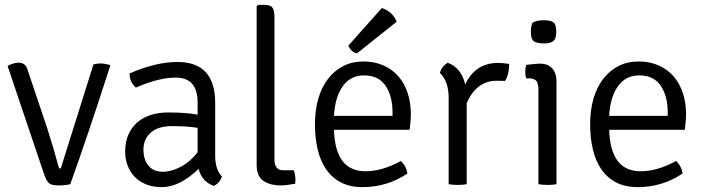

<svg xmlns="http://www.w3.org/2000/svg" viewBox="-20 -755 2890 787"><path d="M229 -64 363 -491Q379 -495 392.5 -495Q406 -495 430 -489L432 -486Q340 -200 268 0Q248 5 220 5Q192 5 181.5 -3.5Q171 -12 160 -43L11 -485Q37 -498 56 -498Q85 -498 93 -469L173 -231Q203 -137 220 -72Q222 -64 229 -64Z M890 -31Q879 -3 856 7Q807 -11 794 -63Q717 12 643 12Q605 12 577 0Q549 -12 530.5 -32Q512 -52 502.5 -78Q493 -104 493 -133Q493 -173 506.5 -203.5Q520 -234 543.5 -254Q567 -274 599 -284Q631 -294 668 -294Q743 -294 790 -285V-335Q790 -437 700 -437Q631 -437 537 -396Q511 -419 511 -454Q619 -501 707 -501Q862 -501 862 -334V-128Q861 -92 868.5 -68.5Q876 -45 890 -31ZM790 -131V-231Q766 -235 740 -236.5Q714 -238 685 -238Q628 -238 598 -211.5Q568 -185 568 -142Q568 -100 589 -75.5Q610 -51 646 -51Q683 -51 721.5 -71.5Q760 -92 790 -131Z M1142 -57H1184Q1188 -48 1189.5 -37Q1191 -26 1191 -17Q1191 -11 1190.5 -7.5Q1190 -4 1190 -2Q1174 1 1159 3Q1144 5 1129 5Q1088 5 1060 -13.5Q1032 -32 1032 -79V-729L1038 -735H1065Q1089 -735 1097 -723.5Q1105 -712 1105 -685V-100Q1105 -57 1142 -57Z M1659 -223H1349Q1354 -53 1478 -53Q1546 -53 1623 -95Q1645 -75 1650 -44Q1568 12 1466 12Q1414 12 1377 -7.5Q1340 -27 1316.5 -61.5Q1293 -96 1282 -143Q1271 -190 1271 -246Q1271 -303 1284.5 -350Q1298 -397 1324 -431Q1350 -465 1386.5 -484Q1423 -503 1470 -503Q1516 -503 1552.5 -486.5Q1589 -470 1613.5 -441.5Q1638 -413 1651 -373.5Q1664 -334 1664 -289Q1664 -271 1662.5 -254.5Q1661 -238 1659 -223ZM1349 -280H1589V-293Q1589 -362 1560 -404Q1531 -446 1473 -446Q1416 -446 1384.5 -401Q1353 -356 1349 -280ZM1408 -568 1545 -722Q1588 -709 1606 -666L1443 -536Q1419 -542 1408 -568Z M1783 -456Q1790 -482 1815 -498Q1871 -477 1887 -409Q1928 -497 2021 -497Q2042 -497 2067 -493Q2067 -450 2050 -423Q2038 -424 2015 -424Q1934 -424 1893 -333V0Q1878 3 1856 3Q1834 3 1819 0V-354Q1819 -422 1783 -456Z M2261 -422V0Q2246 3 2224 3Q2202 3 2187 0V-386Q2187 -414 2178 -424Q2169 -434 2146 -434H2137Q2133 -445 2133 -461Q2133 -477 2137 -489Q2156 -491 2168 -492.5Q2180 -494 2187 -494H2195Q2226 -494 2243.5 -474.5Q2261 -455 2261 -422ZM2163 -662Q2179 -672 2209 -672Q2238 -672 2249 -663Q2260 -654 2260 -625Q2260 -596 2248 -586.5Q2236 -577 2209 -577Q2185 -577 2170.5 -584.5Q2156 -592 2156 -625Q2156 -648 2163 -662Z M2787 -223H2477Q2482 -53 2606 -53Q2674 -53 2751 -95Q2773 -75 2778 -44Q2696 12 2594 12Q2542 12 2505 -7.5Q2468 -27 2444.5 -61.5Q2421 -96 2410 -143Q2399 -190 2399 -246Q2399 -303 2412.5 -350Q2426 -397 2452 -431Q2478 -465 2514.5 -484Q2551 -503 2598 -503Q2644 -503 2680.5 -486.5Q2717 -470 2741.5 -441.5Q2766 -413 2779 -373.5Q2792 -334 2792 -289Q2792 -271 2790.5 -254.5Q2789 -238 2787 -223ZM2477 -280H2717V-293Q2717 -362 2688 -404Q2659 -446 2601 -446Q2544 -446 2512.5 -401Q2481 -356 2477 -280Z"/></svg>

Font: Signika
Style: Light
Weight: 300
Designer: Anna Giedrys
Foundry: Anna Giedrys
Version: Version 1.001